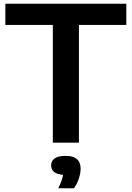

<svg xmlns="http://www.w3.org/2000/svg" viewBox="-20 -760 702 1023"><path d="M261.5 0V-627H8.5V-740H653V-627H400.5V0ZM409.5 138Q409.5 163 400 191.8Q390.5 220.5 374 243H290.5Q311 202.5 316 171.5Q252.5 166.5 252.5 121Q252.5 97 271.8 83.8Q291 70.5 330 70.5Q409.5 70.5 409.5 138Z"/></svg>

Font: Encode Sans Semi Expanded SmBd
Style: Regular
Weight: 600
Width: 6
Designer: Multiple Designers
Foundry: Impallari Type
Version: Version 2.000